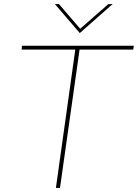

<svg xmlns="http://www.w3.org/2000/svg" viewBox="-20 -921 676 941"><path d="M254 0 349 -678H86L88 -697H636L633 -678H370L274 0ZM371 -759 249 -901H269L373 -780L511 -901H532Z"/></svg>

Font: Hanken Grotesk Thin
Style: Italic
Weight: 250
Italic angle: -8°
Designer: Alfredo Marco Pradil
Foundry: Hanken Design Co.
Version: Version 3.013